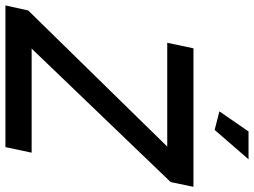

<svg xmlns="http://www.w3.org/2000/svg" viewBox="-172 -822 958 725"><g transform="rotate(90 307.5 -459.0)"><path d="M-16 -86 498 -611H106L127 -710H650L632 -624L128 -99H521L500 0H-35ZM435 -790 365 -808 441 -918H546Z"/></g></svg>

Font: Raleway SemiBold
Style: Italic
Weight: 600
Italic angle: -12°
Designer: Matt McInerney, Pablo Impallari, Rodrigo Fuenzalida
Foundry: Matt McInerney, Pablo Impallari, Rodrigo Fuenzalida
Version: Version 4.026